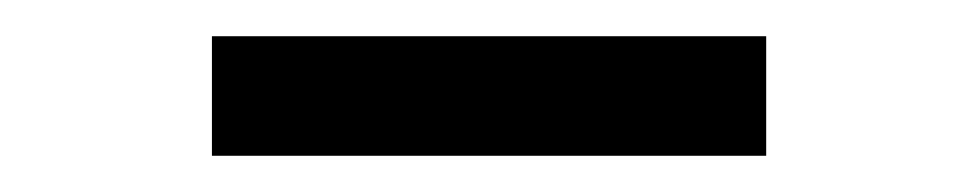

<svg xmlns="http://www.w3.org/2000/svg" viewBox="-20 -670 540 106"><path d="M97 -584V-650H403V-584Z"/></svg>

Font: Spectral SC ExtraBold
Style: Regular
Weight: 800
Designer: Jean-Baptiste Levee
Foundry: Production Type
Version: Version 2.001